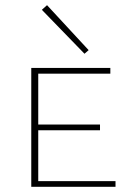

<svg xmlns="http://www.w3.org/2000/svg" viewBox="-20 -723 513 743"><path d="M307 -515 142 -685 162 -703 323 -529ZM427 -22V0H101V-460H407V-438H128V-241H367V-219H128V-22Z"/></svg>

Font: Ysabeau SC Extralight
Style: Regular
Weight: 200
Designer: Christian Thalmann (Catharsis Fonts)
Version: Version 0.003